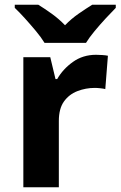

<svg xmlns="http://www.w3.org/2000/svg" viewBox="-20 -786 506 806"><path d="M383 -556Q394 -556 409 -555Q424 -554 433 -552L422 -412Q415 -414 401.5 -415.5Q388 -417 378 -417Q340 -417 305 -403.5Q270 -390 248.5 -360Q227 -330 227 -278V0H78V-546H191L213 -454H220Q244 -496 286 -526Q328 -556 383 -556ZM167 -606Q153 -629 130.5 -656Q108 -683 84.5 -709Q61 -735 42 -753V-766H141Q167 -750 197 -728.5Q227 -707 253 -680Q279 -707 310 -728.5Q341 -750 367 -766H466V-753Q448 -735 424 -709Q400 -683 377.5 -656Q355 -629 341 -606Z"/></svg>

Font: Noto Sans Ethiopic
Style: Bold
Weight: 700
Designer: Monotype Design Team
Foundry: Monotype Imaging Inc.
Version: Version 2.102; ttfautohint (v1.8.4.7-5d5b)